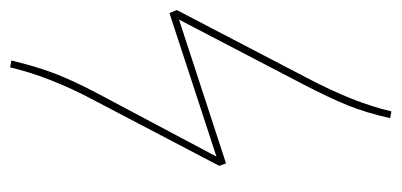

<svg xmlns="http://www.w3.org/2000/svg" viewBox="-224 -551 781 373"><g transform="rotate(-90 166.5 -364.5)"><path d="M222.2 -735.4 235.4 -732.9Q224.1 -685.1 210 -648.2Q195.8 -611.3 169.9 -562.5L48.8 -334.5L327.6 -425.8L333.5 -411.6L201.7 -158.7Q152.8 -65.9 136.7 5.4L123.5 2.9Q133.8 -43.5 148.4 -79.6Q163.1 -115.7 189.5 -166.5L314.9 -407.2L35.6 -315.9L30.8 -329.1L157.7 -571.3Q203.6 -657.2 222.2 -735.4Z"/></g></svg>

Font: Fira Sans Compressed Hair
Style: Italic
Weight: 100
Width: 3
Italic angle: -8°
Designer: Carrois Corporate & Edenspiekermann AG
Foundry: Carrois Corporate GbR & Edenspiekermann AG
Version: Version 4.203;PS 004.203;hotconv 1.0.88;makeotf.lib2.5.64775